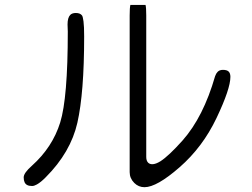

<svg xmlns="http://www.w3.org/2000/svg" viewBox="-20 -760 1040 791"><path d="M317.9 -696.3Q310.1 -706.5 292.5 -706.5Q277.3 -706.5 269.5 -698.7Q258.3 -687.5 258.3 -659.2L259.3 -629.9Q259.3 -356 228 -255.4Q196.3 -153.3 111.3 -77.1Q77.6 -47.4 77.6 -29.3Q77.6 -4.9 92.3 2.4Q99.6 6.3 112.3 6.3Q120.6 6.3 131.8 0Q147.9 -8.8 168.5 -29.8Q271 -132.3 298.8 -254.4Q326.7 -377.9 326.7 -609.4Q326.7 -651.9 324 -671.9Q321.3 -691.9 317.9 -696.3ZM517.1 -739.7Q514.2 -728 514.2 -696.3V-50.8Q514.2 -25.4 533.2 -6.3Q550.8 11.2 575.2 11.2Q626 11.2 719.7 -70.8Q814.9 -153.8 872.1 -273.9Q929.2 -394 929.2 -443.4Q929.2 -458 922.1 -465.1Q915 -472.2 898.4 -472.2Q884.3 -472.2 876.5 -463.9Q870.1 -457.5 866.2 -446.3Q817.9 -278.3 732.4 -181.6Q675.3 -117.7 641.1 -95.7Q621.6 -83.5 607.4 -83.5Q596.7 -83.5 590.3 -89.8Q582.5 -97.7 582.5 -113.3V-696.3Q582.5 -728 579.6 -739.7Z"/></svg>

Font: YuPearl-ExtraLight
Style: ExtraLight
Weight: 200
Designer: Max Yao
Foundry: Max-Everyday
Version: Version 1.011; ttfautohint (v1.8.3)